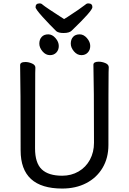

<svg xmlns="http://www.w3.org/2000/svg" viewBox="-20 -1074 750 1118"><path d="M342.3 23.9Q100.1 23.9 100.1 -198.2Q100.1 -575.2 97.2 -694.8Q97.2 -712.9 127.9 -712.9Q147 -712.9 166.5 -704.3Q186 -695.8 186 -680.2Q186 -662.1 185.1 -648.9Q184.1 -584 184.1 -210Q184.1 -125 223.1 -87.9Q262.2 -50.8 342.3 -50.8Q395 -50.8 437.5 -75.4Q480 -100.1 503.7 -144Q527.3 -188 527.3 -242.2Q527.3 -580.1 523.9 -696.8Q523.9 -714.8 555.2 -714.8Q574.2 -714.8 593.8 -706.5Q613.3 -698.2 613.3 -682.1Q613.3 -666 612.3 -653.8Q611.3 -594.2 611.3 -230Q611.3 -153.8 577.1 -96.4Q543 -39.1 482.2 -7.6Q421.4 23.9 342.3 23.9ZM454.1 -752.9Q429.2 -752.9 410.6 -774.9Q392.1 -796.9 392.1 -819.8Q392.1 -844.2 405.5 -859.1Q418.9 -874 444.3 -874Q467.3 -874 486.3 -852.1Q505.4 -830.1 505.4 -806.2Q505.4 -783.2 491.2 -768.1Q477.1 -752.9 454.1 -752.9ZM271 -752.9Q246.1 -752.9 227.5 -774.9Q209 -796.9 209 -819.8Q209 -844.2 222.7 -859.1Q236.3 -874 261.2 -874Q284.2 -874 303.2 -852.1Q322.3 -830.1 322.3 -806.2Q322.3 -783.2 308.1 -768.1Q293.9 -752.9 271 -752.9ZM350.1 -881.8Q321.3 -881.8 308.1 -892.1Q269 -930.2 228 -975.6Q187 -1021 187 -1032.2Q187 -1054.2 210.9 -1054.2Q221.2 -1054.2 228 -1046.9Q245.1 -1032.2 353 -962.9Q370.1 -974.1 373 -975.1Q445.3 -1022 477.1 -1046.9Q484.4 -1054.2 494.1 -1054.2Q518.1 -1054.2 518.1 -1032.2Q518.1 -1011.2 397.9 -896Q384.3 -881.8 350.1 -881.8Z"/></svg>

Font: LXGW WenKai GB Screen
Style: Regular
Weight: 400
Designer: LXGW / Fontworks Inc.
Foundry: LXGW / Fontworks Inc.
Version: Version 1.321;February 19, 2024;FontCreator 14.0.0.2901 64-b